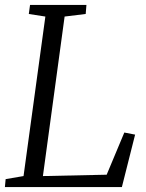

<svg xmlns="http://www.w3.org/2000/svg" viewBox="-22 -763 594 783"><path d="M-2 0 1 -32.5 74 -45 163 -695.5 95.5 -706 100.5 -743H330.5L327.5 -706L241.5 -695.5L153 -45L413 -50.5L485 -222.5L529 -214L475 0Z"/></svg>

Font: Merriweather 36pt Light
Style: Italic
Weight: 300
Italic angle: -7.8°
Version: Version 2.101